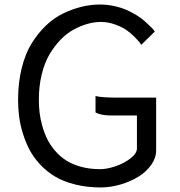

<svg xmlns="http://www.w3.org/2000/svg" viewBox="-20 -805 788 840"><path d="M663.1 -377.9V-147Q663.1 -114.3 641.8 -84Q620.6 -53.7 586.4 -32.5Q552.2 -11.2 509 1.7Q465.8 14.6 421.9 15.1Q360.8 15.1 309.1 2.2Q257.3 -10.7 220.7 -32.7Q184.1 -54.7 155.3 -85.7Q126.5 -116.7 108.9 -150.4Q91.3 -184.1 79.6 -222.7Q67.9 -261.2 63.5 -296.6Q59.1 -332 59.1 -368.2Q59.1 -443.4 75 -507.1Q90.8 -570.8 118.4 -615.2Q146 -659.7 181.2 -693.4Q216.3 -727.1 257.3 -746.6Q298.3 -766.1 337.9 -775.6Q377.4 -785.2 417 -785.2Q448.7 -785.2 479.2 -778.6Q509.8 -772 533 -761.7Q556.2 -751.5 576.9 -738.8Q597.7 -726.1 611.8 -713.4Q626 -700.7 636.7 -690.4Q647.5 -680.2 652.3 -673.8L657.2 -667L598.1 -608.9Q595.7 -612.8 590.6 -619.6Q585.4 -626.5 568.4 -643.8Q551.3 -661.1 532 -674.3Q512.7 -687.5 482.7 -698.2Q452.6 -709 420.9 -709Q393.1 -709 363.3 -700.7Q333.5 -692.4 302.7 -675.8Q272 -659.2 244.9 -631.1Q217.8 -603 196.3 -566.7Q174.8 -530.3 162.4 -479Q149.9 -427.7 149.9 -368.2Q149.9 -340.3 153.1 -313Q156.2 -285.6 164.8 -254.9Q173.3 -224.1 186.3 -197.5Q199.2 -170.9 220.5 -146Q241.7 -121.1 268.8 -103.5Q295.9 -85.9 334.2 -75.4Q372.6 -64.9 418 -64.9Q447.8 -64.9 485.4 -77.6Q522.9 -90.3 551 -112.1Q579.1 -133.8 579.1 -155.8V-299.8H488.8Q488.3 -299.8 478 -299.8Q467.8 -299.8 464.6 -299.8Q461.4 -299.8 452.1 -300.3Q442.9 -300.8 437.5 -301.5Q432.1 -302.2 424.3 -303.7Q416.5 -305.2 410.2 -307.6Q403.8 -310.1 397.9 -313V-384.8Q426.3 -377.9 492.2 -377.9Z"/></svg>

Font: Junction Regular
Style: Regular
Weight: 500
Designer: Caroline Hadilaksono
Foundry: Caroline Hadilaksono
Version: Version 1.056